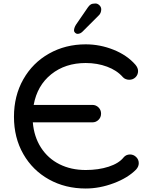

<svg xmlns="http://www.w3.org/2000/svg" viewBox="-20 -1067 861 1100"><path d="M775 -132Q775 -113 760 -96Q713 -48 632 -17.5Q551 13 471 13Q354 13 260.5 -39Q167 -91 113.5 -184.5Q60 -278 60 -398Q60 -518 113.5 -612.5Q167 -707 261 -760Q355 -813 471 -813Q553 -813 630.5 -782Q708 -751 756 -696Q771 -678 771 -660Q771 -639 756.5 -624.5Q742 -610 720 -610Q710 -610 700 -614Q690 -618 684 -625Q650 -664 593.5 -685Q537 -706 471 -706Q354 -706 273.5 -641.5Q193 -577 173 -466H509Q530 -466 544.5 -451.5Q559 -437 559 -416Q559 -395 544.5 -380.5Q530 -366 509 -366H168Q175 -283 215 -221Q255 -159 321 -126Q387 -93 471 -93Q544 -93 602.5 -112Q661 -131 688 -165Q702 -182 725 -182Q745 -182 760 -167.5Q775 -153 775 -132ZM404 -892Q404 -907 415 -925L483 -1024Q491 -1036 500 -1041.5Q509 -1047 527 -1047Q539 -1047 549.5 -1037Q560 -1027 560 -1013Q560 -1003 556 -993.5Q552 -984 546 -979L453 -886Q440 -873 424 -873Q417 -873 410.5 -879Q404 -885 404 -892Z"/></svg>

Font: Tsukimi Rounded SemiBold
Style: Regular
Weight: 600
Designer: Takashi Funayama
Foundry: Takashi Funayama
Version: Version 1.032; ttfautohint (v1.8.3)